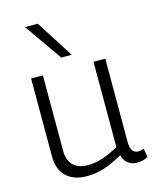

<svg xmlns="http://www.w3.org/2000/svg" viewBox="-119 -870 771 960"><g transform="rotate(-15 266.5 -390.0)"><path d="M210 10Q166 10 134 -6Q102 -22 84.5 -53Q67 -84 67 -131V-534H128V-142Q128 -95 154 -68.5Q180 -42 232 -42Q260 -42 286 -48.5Q312 -55 337.5 -66.5Q363 -78 390 -92V-534H451V-103Q451 -80 456.5 -67Q462 -54 471 -48.5Q480 -43 491 -43Q505 -43 520 -49L528 -4Q519 0 509.5 3.5Q500 7 490 8.5Q480 10 470 10Q445 10 425 -4.5Q405 -19 398 -48Q367 -31 337 -17.5Q307 -4 276 3Q245 10 210 10ZM240 -596 104 -790H170L294 -596Z"/></g></svg>

Font: Georama ExtraCondensed Thin Light
Style: Regular
Weight: 300
Version: Version 1.001